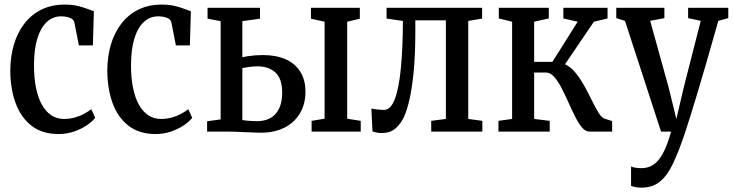

<svg xmlns="http://www.w3.org/2000/svg" viewBox="-20 -588 3275 858"><path d="M242 11Q168.5 11 120.8 -26.2Q73 -63.5 49.8 -127.2Q26.5 -191 26 -271Q26 -334 41.8 -387.8Q57.5 -441.5 88.5 -482Q119.5 -522.5 165 -545Q210.5 -567.5 269.5 -567.5Q301.5 -567.5 326 -561.8Q350.5 -556 368.8 -549Q387 -542 399.5 -537.5L395 -385H332.5L312.5 -486.5Q310.5 -497.5 301.2 -503.8Q292 -510 279 -512.5Q266 -515 252.5 -515Q216.5 -515 189.2 -489.8Q162 -464.5 147.2 -417Q132.5 -369.5 132 -301Q131.5 -243 140.5 -197.8Q149.5 -152.5 166.8 -121Q184 -89.5 209 -73Q234 -56.5 265.5 -56.5Q292 -56.5 315 -63Q338 -69.5 356.5 -79.8Q375 -90 388 -100L405.5 -61.5Q392 -44 366.8 -27.2Q341.5 -10.5 309.5 0.2Q277.5 11 242 11Z M675.5 11Q602 11 554.2 -26.2Q506.5 -63.5 483.2 -127.2Q460 -191 459.5 -271Q459.5 -334 475.2 -387.8Q491 -441.5 522 -482Q553 -522.5 598.5 -545Q644 -567.5 703 -567.5Q735 -567.5 759.5 -561.8Q784 -556 802.2 -549Q820.5 -542 833 -537.5L828.5 -385H766L746 -486.5Q744 -497.5 734.8 -503.8Q725.5 -510 712.5 -512.5Q699.5 -515 686 -515Q650 -515 622.8 -489.8Q595.5 -464.5 580.8 -417Q566 -369.5 565.5 -301Q565 -243 574 -197.8Q583 -152.5 600.2 -121Q617.5 -89.5 642.5 -73Q667.5 -56.5 699 -56.5Q725.5 -56.5 748.5 -63Q771.5 -69.5 790 -79.8Q808.5 -90 821.5 -100L839 -61.5Q825.5 -44 800.2 -27.2Q775 -10.5 743 0.2Q711 11 675.5 11Z M1372.5 0V-48L1430.5 -57.5V-491L1369.5 -504.5V-553H1588V-504.5L1531.5 -491V-57.5L1592 -48V0ZM905.5 0V-46L966 -54.5V-493.5L907.5 -504.5V-553H1142V-504.5L1063 -493.5V-332Q1075 -335 1090 -337.2Q1105 -339.5 1121.8 -340.8Q1138.5 -342 1155 -342Q1213 -342 1255.5 -323.5Q1298 -305 1321.5 -268.2Q1345 -231.5 1345 -178Q1345 -122.5 1320.2 -81.2Q1295.5 -40 1250.8 -17.5Q1206 5 1146 5Q1134 5 1114.8 4.2Q1095.5 3.5 1073.5 2.5Q1051.5 1.5 1032 0.8Q1012.5 0 1000.5 0ZM1126.5 -46.5Q1183.5 -46.5 1212.2 -80Q1241 -113.5 1241 -173Q1241 -236.5 1211 -264Q1181 -291.5 1131 -291.5Q1113 -291.5 1094.5 -289Q1076 -286.5 1063 -283.5V-51.5Q1074 -49.5 1093.2 -48Q1112.5 -46.5 1126.5 -46.5Z M1685.5 6.5Q1673 6.5 1662.2 4.2Q1651.5 2 1644.5 -0.5L1639.5 -103Q1650.5 -100.5 1666.8 -98.8Q1683 -97 1697 -97Q1725.5 -97 1743.8 -143.8Q1762 -190.5 1771 -279.5Q1780 -368.5 1780.5 -494.5L1707.5 -505V-553H2134.5V-505L2072.5 -494.5V-56.5L2135.5 -48V0H1907V-48L1972.5 -56.5V-497H1836V-448.5Q1836 -342.5 1828.5 -266.8Q1821 -191 1809.5 -142Q1798 -93 1785.5 -66Q1772 -36 1748.2 -14.8Q1724.5 6.5 1685.5 6.5Z M2207.5 0V-48L2268.5 -56.5V-491L2209 -505.5V-553H2432.5V-505.5L2367 -491V-311.5H2448.5L2561.5 -491L2497.5 -505.5V-553H2695V-505.5L2634 -491L2505 -301Q2532 -288 2553.5 -261Q2575 -234 2593 -201Q2611 -168 2626.2 -136.8Q2641.5 -105.5 2655.2 -83.5Q2669 -61.5 2682.5 -57.5L2715.5 -47V0H2614Q2596 0 2580.2 -19Q2564.5 -38 2549.5 -68Q2534.5 -98 2519.5 -131.8Q2504.5 -165.5 2489 -195.5Q2473.5 -225.5 2456.2 -244.8Q2439 -264 2419 -264H2367V-56.5L2436.5 -48V0Z M2846.5 250.5Q2832.5 250.5 2819.8 248.2Q2807 246 2800 242.5V155.5Q2806 159.5 2820 161.5Q2834 163.5 2846 163.5Q2866 163.5 2884 156.5Q2902 149.5 2918.5 131.8Q2935 114 2950 82Q2965 50 2979 0H2934L2773 -494.5L2734 -507V-553H2949V-507L2885.5 -495L2968 -197L3002.5 -56L3035.5 -197.5L3111.5 -495L3055 -507V-553H3234.5V-507L3190 -495Q3160.5 -390 3137.5 -310.8Q3114.5 -231.5 3097.2 -174.2Q3080 -117 3068 -78.8Q3056 -40.5 3048.5 -17.8Q3041 5 3038 15Q3012 91 2987.2 143.5Q2962.5 196 2929.5 223.2Q2896.5 250.5 2846.5 250.5Z"/></svg>

Font: Merriweather 24pt SemiCondensed
Style: Regular
Weight: 400
Width: 4
Designer: Eben Sorkin
Foundry: Eben Sorkin
Version: Version 2.100